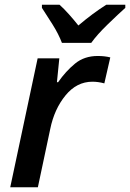

<svg xmlns="http://www.w3.org/2000/svg" viewBox="-20 -786 546 806"><path d="M23 0H139L191 -245Q208 -328 255 -385.5Q302 -443 368 -443Q392 -443 418 -436L443 -545Q420 -551 390 -551Q334 -551 295 -519Q256 -487 224 -441H219L229 -541H138ZM240 -606H363Q387 -640 432.5 -684Q478 -728 506 -753V-766H426Q369 -730 309 -679Q290 -703 269 -726.5Q248 -750 230 -766H156V-753Q175 -724 200.5 -683.5Q226 -643 240 -606Z"/></svg>

Font: Noto Sans UI Medium
Style: Italic
Weight: 500
Italic angle: -12°
Designer: Monotype Design Team
Foundry: Monotype Imaging Inc.
Version: Version 1.901